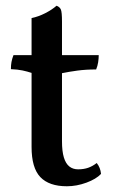

<svg xmlns="http://www.w3.org/2000/svg" viewBox="-20 -640 398 669"><path d="M213 9Q151 9 120.5 -23Q90 -55 90 -128V-386Q75 -391 58.5 -394.5Q42 -398 18 -399Q18 -413 20 -424Q22 -435 27 -448H90V-577Q114 -582 137.5 -594Q161 -606 177 -620Q188 -616 192 -607Q196 -598 196 -565V-448H324Q324 -436 322 -423Q320 -410 315 -398Q279 -398 249.5 -394Q220 -390 196 -385V-148Q196 -113 202.5 -91.5Q209 -70 221.5 -60Q234 -50 252 -50Q272 -50 287.5 -55.5Q303 -61 317 -72Q330 -56 332 -34Q315 -16 281 -3.5Q247 9 213 9Z"/></svg>

Font: Vollkorn Medium
Style: Regular
Weight: 500
Designer: Friedrich Althausen
Foundry: Friedrich Althausen
Version: Version 5.000